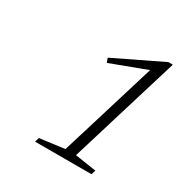

<svg xmlns="http://www.w3.org/2000/svg" viewBox="-101 -765 511 537"><g transform="rotate(30 154.0 -496.5)"><path d="M166 -332 262.5 -648 272 -646 145.5 -598.5 140.5 -612.5 293.5 -686.5H308L200 -332L268.5 -321.5L264 -307.5H82L86 -321.5Z"/></g></svg>

Font: Newsreader ExtraLight
Style: Italic
Weight: 250
Italic angle: -17°
Designer: Hugues Gentile
Foundry: Production Type
Version: Version 1.003